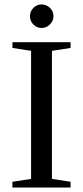

<svg xmlns="http://www.w3.org/2000/svg" viewBox="-20 -845 373 865"><path d="M214 -39 298 -26V0H36V-26L120 -39V-616L36 -629V-655H298V-629L214 -616ZM167 -825Q189 -825 205 -809.5Q221 -794 221 -772Q221 -751 205 -735Q189 -719 167 -719Q146 -719 130.5 -734.5Q115 -750 115 -772Q115 -794 130.5 -809.5Q146 -825 167 -825Z"/></svg>

Font: Libra Serif Modern
Style: Regular
Weight: 400
Designer: Stefan Peev, Context Ltd
Foundry: Stefan Peev, Context Ltd
Version: Version 1.000